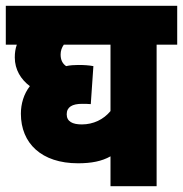

<svg xmlns="http://www.w3.org/2000/svg" viewBox="-20 -642 631 662"><path d="M591 -488V-622H0V-488H38C33 -474 31 -460 31 -444C31 -402 52 -368 83 -345C62 -318 52 -284 52 -250C52 -148 123 -79 249 -79C295 -79 331 -86 361 -103V0H520V-488ZM210 -248C210 -273 229 -284 263 -284C273 -284 282 -284 293 -283L302 -414C286 -417 269 -418 250 -418C236 -418 221 -417 208 -414C195 -423 189 -436 189 -454C189 -467 193 -478 200 -488H361V-259C337 -230 302 -213 262 -213C230 -213 210 -223 210 -248Z"/></svg>

Font: Noto Sans Devanagari Condensed Black
Style: Regular
Weight: 900
Width: 3
Designer: Jelle Bosma - Monotype Design Team
Foundry: Monotype Imaging Inc.
Version: Version 2.004